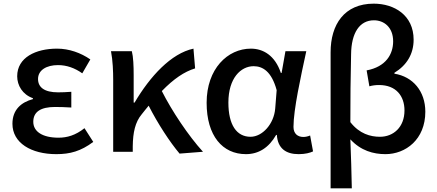

<svg xmlns="http://www.w3.org/2000/svg" viewBox="-20 -830 2392 1050"><path d="M288 13C363 13 422 -3 490 -54L442 -129C393 -90 347 -77 300 -77C213 -77 162 -110 162 -164C162 -218 202 -245 281 -245C309 -245 338 -244 370 -242V-328C343 -326 320 -325 298 -325C222 -325 188 -353 188 -398C188 -447 235 -474 297 -474C345 -474 389 -458 430 -429L474 -505C422 -541 358 -564 292 -564C176 -564 74 -516 74 -413C74 -363 103 -313 160 -293V-288C97 -271 48 -231 48 -153C48 -48 151 13 288 13Z M599 0H706V-30C707 -105 719 -162 755 -205C768 -222 781 -237 793 -252C844 -152 909 -53 962 10L1090 0C1010 -88 920 -223 865 -332C930 -399 988 -438 1047 -456L1038 -564C916 -538 801 -413 716 -269H711V-419C711 -469 709 -519 701 -550H587C597 -498 599 -438 599 -394Z M1325 13C1394 13 1450 -22 1490 -92H1494C1499 -18 1544 13 1613 13C1649 13 1675 6 1692 -2L1676 -89C1664 -84 1651 -81 1639 -81C1608 -81 1585 -99 1585 -136C1585 -231 1625 -411 1655 -550H1541L1520 -431H1516C1484 -527 1419 -564 1352 -564C1225 -564 1110 -454 1110 -268C1110 -87 1197 13 1325 13ZM1350 -82C1274 -82 1229 -147 1229 -269C1229 -403 1297 -468 1367 -468C1416 -468 1465 -440 1493 -337L1485 -236C1478 -152 1415 -82 1350 -82Z M1788 200H1904C1902 110 1900 24 1896 -68C1953 -6 2022 13 2088 13C2198 13 2306 -67 2306 -219C2306 -331 2238 -411 2137 -427V-432C2204 -473 2242 -534 2242 -613C2242 -747 2136 -810 2024 -810C1863 -810 1788 -696 1788 -544ZM2058 -82C2006 -82 1946 -98 1896 -162C1896 -286 1897 -408 1900 -532C1901 -651 1947 -719 2025 -719C2080 -719 2130 -681 2130 -604C2130 -534 2091 -465 1985 -445L2000 -358C2017 -363 2035 -365 2053 -365C2146 -365 2192 -305 2192 -226C2192 -134 2131 -82 2058 -82Z"/></svg>

Font: Source Han Sans JP Medium
Style: Regular
Weight: 500
Designer: Ryoko NISHIZUKA 西塚涼子 (kana, bopomofo & ideographs); Paul D. Hunt (Latin, Greek & Cyrillic); Sandoll Communications 산돌커뮤니
Foundry: Adobe
Version: Version 2.002;hotconv 1.0.116;makeotfexe 2.5.65601